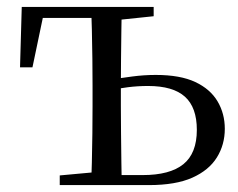

<svg xmlns="http://www.w3.org/2000/svg" viewBox="-20 -536 690 556"><path d="M290 0V-29H393Q472 -29 511 -60.5Q550 -92 550 -160Q550 -225 515.5 -256Q481 -287 409 -287Q379 -287 351 -283.5Q323 -280 295 -274V-305Q329 -310 363 -314.5Q397 -319 431 -319Q502 -319 545.5 -298.5Q589 -278 610 -242.5Q631 -207 631 -163Q631 -117 608 -80Q585 -43 537 -21.5Q489 0 411 0ZM244 0Q245 -24 246 -65Q247 -106 247.5 -150Q248 -194 248 -229V-288Q248 -322 247.5 -366Q247 -410 246 -451Q245 -492 244 -516H333Q332 -492 331.5 -451Q331 -410 330.5 -366Q330 -322 330 -288V-229Q330 -194 330.5 -150Q331 -106 331.5 -65Q332 -24 333 0ZM38 -341 43 -516H290V-484H70L110 -513L74 -341ZM153 0V-28L273 -39H290V0ZM290 -477V-516H425V-489L310 -477Z"/></svg>

Font: Noto Serif TC
Style: Regular
Weight: 400
Designer: Ryoko NISHIZUKA  (kana & ideographs); Frank Grießhammer (Latin, Greek & Cyrillic); Wenlong ZHANG  (bopomofo); Sandoll Co
Foundry: Adobe
Version: Version 2.003-H1;hotconv 1.1.1;makeotfexe 2.6.0